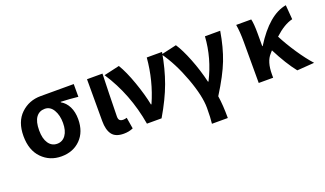

<svg xmlns="http://www.w3.org/2000/svg" viewBox="-75 -1050 2919 1727"><g transform="rotate(-20 1385.0 -186.5)"><path d="M88 -274Q88 -411 166 -485.5Q244 -560 356 -560H673V-438Q591 -447 508 -450V-445Q553 -420 578 -369.5Q603 -319 603 -251Q603 -129 532 -57.5Q461 14 349 14Q237 14 162.5 -62.5Q88 -139 88 -274ZM351 -106Q402 -106 432.5 -148.5Q463 -191 463 -265Q463 -339 433 -389.5Q403 -440 351 -440Q298 -440 268 -399Q238 -358 238 -274Q238 -195 268.5 -150.5Q299 -106 351 -106Z M945 14Q866 14 833 -30.5Q800 -75 800 -159V-560H948Q947 -525 942.5 -369Q938 -213 938 -152Q938 -127 949 -116.5Q960 -106 983 -106Q999 -106 1017 -112L1035 -4Q995 14 945 14Z M1170 0Q1119 -300 961 -540L1110 -574Q1156 -498 1199.5 -374.5Q1243 -251 1263 -150H1268Q1354 -344 1372 -560H1518Q1492 -407 1445 -278Q1398 -149 1310 0Z M1719 201Q1726 145 1726 51Q1726 -64 1660.5 -241Q1595 -418 1507 -540L1656 -574Q1698 -511 1742.5 -398.5Q1787 -286 1815 -167H1820Q1916 -356 1929 -560H2075Q2050 -409 2004.5 -291.5Q1959 -174 1857 -12Q1871 76 1871 201Z M2770 0 2605 12Q2530 -82 2452 -235L2432 -212Q2378 -154 2378 -32V0H2240V-393Q2240 -492 2228 -560H2372Q2383 -517 2383 -423V-300H2387Q2540 -545 2708 -574L2719 -436Q2638 -417 2546 -332Q2589 -248 2651 -155.5Q2713 -63 2770 0Z"/></g></svg>

Font: NotoSansHansBold
Style: Bold
Weight: 700
Designer: Ryoko NISHIZUKA  (kana & ideographs); Paul D. Hunt (Latin, Greek & Cyrillic); Wenlong ZHANG  (bopomofo); Sandoll Communi
Foundry: Adobe Systems Incorporated
Version: Version 1.00;December 8, 2021;FontCreator 13.0.0.2675 64-bit